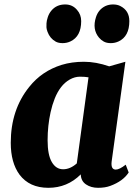

<svg xmlns="http://www.w3.org/2000/svg" viewBox="-20 -851 633 880"><path d="M350.1 -51.8Q288.6 9.8 201.7 9.8Q114.7 9.8 69.3 -50.8Q29.3 -105.5 29.3 -196.3Q29.3 -348.1 114.3 -453.1Q171.9 -525.4 262.7 -553.7Q309.1 -567.9 364.5 -567.9Q419.9 -567.9 480.5 -546.9L554.7 -567.9L491.7 -110.8Q487.3 -73.7 510.7 -73.7Q527.3 -73.7 556.2 -96.2L569.8 -60.5Q543.9 -20.5 485.4 1Q461.9 9.8 429.4 9.8Q397 9.8 374 -5.9Q351.1 -21.5 350.1 -51.8ZM332 -102.1 385.7 -496.6Q369.6 -499.5 346.2 -499.5Q322.8 -499.5 299.8 -486.6Q276.9 -473.6 259.8 -451.4Q242.7 -429.2 231 -399.7Q219.2 -370.1 211.9 -336.9Q198.2 -274.9 198.2 -208Q198.2 -141.1 217.5 -108.2Q236.8 -75.2 269.3 -75.2Q301.8 -75.2 332 -102.1ZM523.4 -661.1Q506.8 -653.3 487.8 -653.3Q468.8 -653.3 455.8 -660.4Q442.9 -667.5 433.6 -678.7Q401.9 -716.8 419.9 -772.5Q431.2 -807.6 462.9 -823.2Q479 -830.6 498 -830.6Q517.1 -830.6 530.8 -823.7Q572.8 -802.7 572.8 -754.4Q572.8 -684.1 523.4 -661.1ZM302.7 -661.1Q286.1 -653.3 267.1 -653.3Q248 -653.3 235.4 -660.2Q209 -674.8 197.8 -705.1Q192.9 -718.8 192.9 -726.1Q192.9 -733.4 193.1 -744.1Q193.4 -754.9 199 -772.2Q204.6 -789.6 215.8 -802.7Q239.3 -830.6 278.8 -830.6Q312 -830.6 333 -805.7Q352.1 -784.2 352.1 -754.4Q352.1 -684.1 302.7 -661.1Z"/></svg>

Font: Merriweather
Style: Heavy Italic
Weight: 900
Italic angle: -7°
Designer: Eben Sorkin
Foundry: Eben Sorkin
Version: Version 1.001